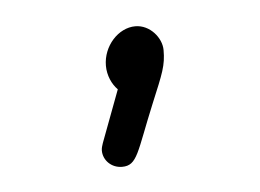

<svg xmlns="http://www.w3.org/2000/svg" viewBox="-29 -110 318 235"><g transform="rotate(-5 130.5 8.0)"><path d="M144 -77C123 -77 104 -56 104 -32C104 -20 109 -9 116 -2L92 62C91 65 90 68 90 71C90 83 100 93 113 93C132 93 133 77 157 19C172 -17 176 -26 176 -45C176 -60 162 -77 144 -77Z"/></g></svg>

Font: Comic Neue
Style: Normal
Weight: 400
Designer: Craig Rozynski
Foundry: Craig Rozynski
Version: Version 2.003